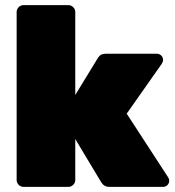

<svg xmlns="http://www.w3.org/2000/svg" viewBox="-20 -730 683 750"><path d="M362 -503Q372 -520 391 -520H593Q603 -520 610 -513Q617 -506 617 -496Q617 -489 612 -481L475 -286L637 -37Q641 -31 641 -24Q641 -14 634 -7Q627 0 617 0H407Q387 0 376 -17L274 -187V-27Q274 -16 266 -8Q258 0 247 0H72Q61 0 53 -8Q45 -16 45 -27V-683Q45 -694 53 -702Q61 -710 72 -710H247Q258 -710 266 -702Q274 -694 274 -683V-359Z"/></svg>

Font: Rubik
Style: Regular
Weight: 900
Designer: Hubert & Fischer
Foundry: Hubert & Fischer
Version: Version 1.100